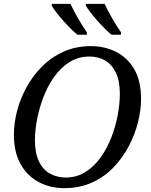

<svg xmlns="http://www.w3.org/2000/svg" viewBox="-20 -964 782 995"><path d="M314 11Q240 11 180.5 -20.5Q121 -52 86.5 -114Q52 -176 52 -266Q52 -324 68 -387Q84 -450 116.5 -510Q149 -570 197 -618.5Q245 -667 309 -696Q373 -725 452 -725Q521 -725 580 -696Q639 -667 675 -606.5Q711 -546 711 -450Q711 -395 695.5 -332Q680 -269 648.5 -208.5Q617 -148 569.5 -98Q522 -48 458 -18.5Q394 11 314 11ZM320 -44Q378 -44 423.5 -73Q469 -102 502.5 -149.5Q536 -197 558 -254.5Q580 -312 590.5 -370Q601 -428 601 -477Q601 -545 580.5 -587.5Q560 -630 525 -650.5Q490 -671 444 -671Q386 -671 340 -642Q294 -613 260.5 -565.5Q227 -518 205 -460.5Q183 -403 172 -345Q161 -287 161 -238Q161 -170 182 -127Q203 -84 239.5 -64Q276 -44 320 -44ZM558 -784Q541 -798 521.5 -817.5Q502 -837 482.5 -859Q463 -881 448 -901Q433 -921 425 -934V-944H522Q538 -910 562 -868Q586 -826 607 -797V-784ZM381 -784Q364 -798 344.5 -817.5Q325 -837 305.5 -859Q286 -881 271 -901Q256 -921 248 -934V-944H345Q361 -910 385 -868Q409 -826 430 -797V-784Z"/></svg>

Font: Noto Serif
Style: Italic
Weight: 400
Italic angle: -12°
Designer: Monotype Design Team
Foundry: Monotype Imaging Inc.
Version: Version 2.013